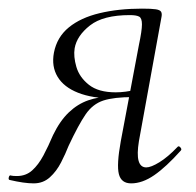

<svg xmlns="http://www.w3.org/2000/svg" viewBox="-41 -416 455 445"><path d="M37 9Q26 9 12 7Q-2 5 -19 1Q-22 0 -20.5 -5.5Q-19 -11 -15 -9Q-11 -8 -2 -8Q19 -8 33.5 -21Q48 -34 59.5 -55.5Q71 -77 82 -103Q98 -136 118.5 -155.5Q139 -175 163.5 -183.5Q188 -192 215 -192L220 -188Q173 -188 140 -201Q107 -214 92.5 -238Q78 -262 84 -294Q91 -330 118.5 -352.5Q146 -375 190 -385.5Q234 -396 288 -396Q310 -396 320 -394.5Q330 -393 332.5 -388.5Q335 -384 333 -375L281 -89Q271 -28 298 -28Q309 -28 328.5 -40Q348 -52 370 -75Q373 -79 377 -74.5Q381 -70 378 -67Q344 -29 316.5 -10Q289 9 263 9Q240 9 234.5 -12.5Q229 -34 239 -89L281 -312Q288 -345 288 -359.5Q288 -374 281.5 -377.5Q275 -381 260 -381Q198 -381 167.5 -357Q137 -333 132 -304Q129 -285 136 -261Q143 -237 165 -219.5Q187 -202 227 -202Q249 -202 274 -208L268 -191Q223 -191 198.5 -183Q174 -175 157.5 -151Q141 -127 118 -78Q111 -60 100.5 -39.5Q90 -19 74.5 -5Q59 9 37 9Z"/></svg>

Font: Cormorant Garamond Light
Style: Italic
Weight: 300
Italic angle: -10°
Designer: Christian Thalmann (Catharsis Fonts)
Foundry: Catharsis Fonts
Version: Version 4.001